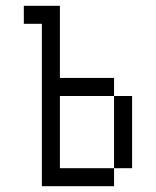

<svg xmlns="http://www.w3.org/2000/svg" viewBox="-20 -645 540 665"><path d="M125 -562.5V0H375V-62.5H187.5Q187.5 -62.5 187.5 -312.5H375Q375 -312.5 375 -62.5H437.5Q437.5 -62.5 437.5 -312.5H375V-375H187.5Q187.5 -375 187.5 -625H62.5V-562.5Z"/></svg>

Font: CalcUnifontExMono
Style: Regular
Weight: 500
Version: Version 15.0.06